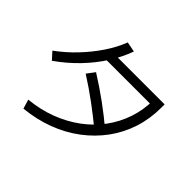

<svg xmlns="http://www.w3.org/2000/svg" viewBox="-187 -1074 1374 1374"><g transform="rotate(45 500.0 -387.5)"><path d="M176 -26Q288 -37 384.5 -73.5Q481 -110 560 -168Q639 -226 695 -302Q751 -378 781.5 -468Q812 -558 812 -658L845 -622H350V-692H890V-658Q890 -546 857.5 -445.5Q825 -345 763.5 -261Q702 -177 616.5 -112.5Q531 -48 425 -8Q319 32 197 44ZM50 -396Q127 -452 193 -521.5Q259 -591 310 -667Q361 -743 390 -819L467 -804Q436 -718 383.5 -635.5Q331 -553 259 -478.5Q187 -404 99 -342ZM676 -197Q591 -268 506.5 -330.5Q422 -393 335 -448L380 -508Q474 -449 559.5 -386.5Q645 -324 724 -257Z"/></g></svg>

Font: M PLUS 1
Style: Regular
Weight: 400
Designer: Coji Morishita
Foundry: UNDERFOREST DESIGN
Version: Version 1.001